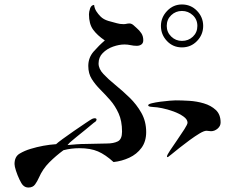

<svg xmlns="http://www.w3.org/2000/svg" viewBox="-20 -778 1040 859"><path d="M863 -662Q863 -691 842.5 -710Q822 -729 794 -729Q766 -729 746 -710Q726 -691 726 -662Q726 -634 746 -614.5Q766 -595 794 -595Q823 -595 843 -614Q863 -633 863 -662ZM634 -187Q634 -145 613 -116.5Q592 -88 558.5 -72.5Q525 -57 488 -53Q452 -86 418.5 -100.5Q385 -115 335 -115Q299 -115 264 -106Q230 -81 200.5 -51.5Q171 -22 154 17Q147 33 137 47Q127 61 107 61Q93 61 83 51Q76 44 67 25Q58 6 51.5 -14Q45 -34 45 -44Q45 -77 67.5 -90.5Q90 -104 117 -112Q173 -129 231 -133Q237 -139 260 -156Q283 -173 311.5 -192.5Q340 -212 363 -227.5Q386 -243 392 -246Q395 -247 397.5 -248Q400 -249 403 -249Q412 -249 412 -243Q412 -239 408 -235Q407 -233 404.5 -232Q402 -231 400 -229Q381 -213 362 -197.5Q343 -182 323 -166Q313 -157 302 -148.5Q291 -140 282 -129Q303 -131 323.5 -132.5Q344 -134 365 -134Q388 -134 411.5 -135Q435 -136 458 -136Q488 -136 507 -145.5Q526 -155 526 -189Q526 -237 510.5 -271Q495 -305 473 -330Q451 -355 428.5 -377.5Q406 -400 390.5 -424.5Q375 -449 375 -483Q375 -520 399 -547.5Q423 -575 449 -597Q415 -620 396.5 -645.5Q378 -671 378 -714Q378 -725 383 -740Q388 -755 401 -756Q403 -740 411 -727.5Q419 -715 430 -704Q443 -691 464.5 -684.5Q486 -678 503 -674Q516 -670 533 -670Q540 -670 546 -671.5Q552 -673 559 -673Q568 -673 576.5 -666Q585 -659 591 -653Q604 -642 612.5 -629Q621 -616 621 -598Q621 -585 612.5 -579Q604 -573 592 -573Q578 -573 564.5 -576Q551 -579 537 -579Q513 -579 486 -569.5Q459 -560 440 -541Q421 -522 421 -494Q421 -470 442.5 -447Q464 -424 496 -398Q528 -372 559.5 -341.5Q591 -311 612.5 -273Q634 -235 634 -187ZM967 -230Q967 -214 953.5 -202.5Q940 -191 924 -191Q919 -191 914 -192Q909 -193 904 -193Q893 -193 873 -181Q853 -169 829 -151.5Q805 -134 783 -116.5Q761 -99 746.5 -87Q732 -75 731 -75Q727 -75 727 -78Q727 -84 741 -105Q755 -126 773 -152Q791 -178 805 -200Q819 -222 819 -229Q819 -244 800.5 -257Q782 -270 756 -279.5Q730 -289 705 -294Q680 -299 668 -299Q664 -299 653.5 -300.5Q643 -302 643 -307Q643 -312 659 -316Q675 -320 697.5 -323Q720 -326 739.5 -327.5Q759 -329 766 -329Q792 -329 826 -327Q860 -325 892 -315.5Q924 -306 945.5 -286Q967 -266 967 -230ZM889 -662Q889 -623 861.5 -594.5Q834 -566 794 -566Q754 -566 727 -594.5Q700 -623 700 -662Q700 -700 727.5 -729Q755 -758 794 -758Q834 -758 861.5 -729.5Q889 -701 889 -662Z"/></svg>

Font: Kaisei HarunoUmi
Style: Regular
Weight: 400
Designer: Font-Kai, 金井和夫
Foundry: KAZUO KANAI
Version: Version 5.003